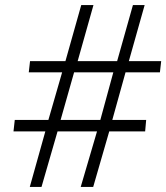

<svg xmlns="http://www.w3.org/2000/svg" viewBox="-20 -734 653 754"><path d="M97 0 158 -218H33L38 -263H170L224 -450H93L98 -494H237L299 -714H347L285 -494H440L502 -714H548L486 -494H613L608 -450H473L421 -263H554L550 -218H409L346 0H297L361 -218H206L143 0ZM218 -263H374L425 -450H271Z"/></svg>

Font: Noto Sans Display Light
Style: Italic
Weight: 300
Italic angle: -12°
Designer: Monotype Design Team
Foundry: Monotype Imaging Inc.
Version: Version 2.003